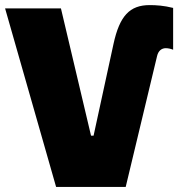

<svg xmlns="http://www.w3.org/2000/svg" viewBox="-20 -733 707 753"><path d="M347 -201H337L219 -700H0L200 0H473L596 -513C601 -535 615 -544 630 -544C639 -544 649 -542 659 -538V-702C623 -711 593 -713 567 -713C489 -713 449 -671 425 -560Z"/></svg>

Font: Fixel Text Black
Style: Regular
Weight: 900
Width: 4
Designer: AlfaBravo + MacPaw
Foundry: Kyrylo Tkachov, Marchela Mozhyna, Serhii Makarenko, Maria Weinstein, Zakhar Kryvoshyya
Version: Version 1.211